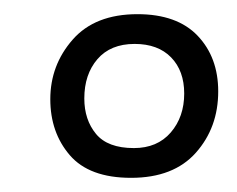

<svg xmlns="http://www.w3.org/2000/svg" viewBox="-20 -802 335 271"><path d="M165 -551Q106 -551 78.5 -583Q51 -615 51 -662Q51 -710 82.5 -746Q114 -782 174 -782Q230 -782 259 -751.5Q288 -721 288 -673Q288 -622 256.5 -586.5Q225 -551 165 -551ZM169 -593Q202 -593 221 -615Q240 -637 240 -670Q240 -702 221.5 -721Q203 -740 170 -740Q136 -740 117.5 -718.5Q99 -697 99 -663Q99 -633 115.5 -613Q132 -593 169 -593Z"/></svg>

Font: Literata 18pt Light
Style: Italic
Weight: 300
Italic angle: -2°
Designer: Latin by Veronika Burian and Jose Scaglione. Greek by Irene Vlachou. Cyrillic by Vera Evstafieva
Foundry: TypeTogether
Version: Version 3.103;gftools[0.9.29]